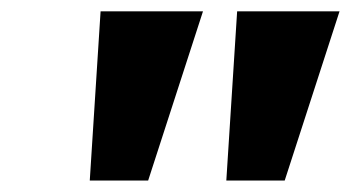

<svg xmlns="http://www.w3.org/2000/svg" viewBox="-20 -745 619 339"><path d="M379.6 -426.3 398.7 -725H579.5L482.7 -426.3ZM138.5 -426.3 157.6 -725H338.4L241.6 -426.3Z"/></svg>

Font: REM Medium
Style: Italic
Weight: 500
Italic angle: -11°
Designer: Octavio Pardo
Foundry: Ashler Design
Version: Version 1.005;gftools[0.9.28]